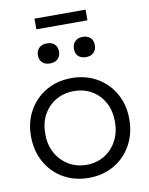

<svg xmlns="http://www.w3.org/2000/svg" viewBox="-96 -950 799 1029"><g transform="rotate(-10 303.5 -435.5)"><path d="M36 -263Q36 -341 70.5 -402Q105 -463 165.5 -498Q226 -533 304 -533Q381 -533 441.5 -498Q502 -463 536.5 -402Q571 -341 571 -263Q571 -184 536.5 -122Q502 -60 441.5 -25Q381 10 304 10Q226 10 165.5 -25Q105 -60 70.5 -122Q36 -184 36 -263ZM493 -263Q493 -321 469 -366Q445 -411 402 -436.5Q359 -462 304 -462Q249 -462 205.5 -436.5Q162 -411 137.5 -365.5Q113 -320 114 -263Q113 -205 137.5 -159.5Q162 -114 205.5 -87.5Q249 -61 304 -61Q359 -61 402 -87.5Q445 -114 469 -159.5Q493 -205 493 -263ZM344 -685Q344 -709 359 -724.5Q374 -740 401 -740Q428 -740 443 -725.5Q458 -711 458 -685Q458 -661 443 -645.5Q428 -630 401 -630Q374 -630 359 -644.5Q344 -659 344 -685ZM148 -684Q148 -709 163.5 -724Q179 -739 206 -739Q233 -739 248 -724.5Q263 -710 263 -684Q263 -660 247.5 -645Q232 -630 206 -630Q178 -630 163 -644.5Q148 -659 148 -684ZM164 -823V-881H442V-823Z"/></g></svg>

Font: Mach Light
Style: Regular
Weight: 300
Version: Version 1.002